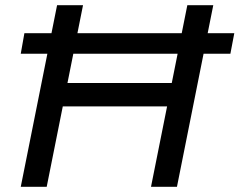

<svg xmlns="http://www.w3.org/2000/svg" viewBox="-20 -720 923 740"><path d="M802 -700 662 0H562L624 -310H222L160 0H60L200 -700H300L240 -400H642L702 -700ZM74 -592H883L868 -513H60Z"/></svg>

Font: Montserrat Alternates Medium
Style: Italic
Weight: 500
Italic angle: -11.3°
Designer: Julieta Ulanovsky
Foundry: Julieta Ulanovsky
Version: Version 7.200